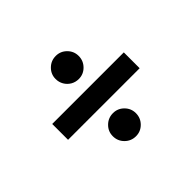

<svg xmlns="http://www.w3.org/2000/svg" viewBox="-121 -747 916 916"><g transform="rotate(-45 336.5 -289.0)"><path d="M577.8 -342V-235.1H94.8V-342ZM336.3 -17.8Q303.6 -17.8 280.7 -40.7Q257.8 -63.6 257.8 -96.2Q257.8 -128.2 280.7 -150.9Q303.6 -173.7 336.3 -173.7Q368.3 -173.7 391 -150.9Q413.7 -128.2 413.7 -96.2Q413.7 -63.6 391 -40.7Q368.3 -17.8 336.3 -17.8ZM336.3 -403.8Q314.6 -403.8 296.7 -414.2Q278.8 -424.7 268.3 -442.6Q257.8 -460.6 257.8 -482.2Q257.8 -514.2 280.7 -536.9Q303.6 -559.7 336.3 -559.7Q368.3 -559.7 391 -536.9Q413.7 -514.2 413.7 -482.2Q413.7 -449.9 391 -426.8Q368.3 -403.8 336.3 -403.8Z"/></g></svg>

Font: InterMG SemiBold
Style: Regular
Weight: 600
Designer: Rasmus Andersson
Foundry: rsms
Version: Version 3.019;December 26, 2023;FontCreator 15.0.0.2955 64-b